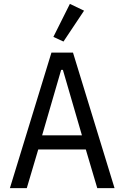

<svg xmlns="http://www.w3.org/2000/svg" viewBox="-20 -969 640 989"><path d="M481 0 422 -199H177L118 0H31L245 -698H356L570 0ZM304 -609H295L197 -272H402ZM307 -755 255 -779 340 -949 413 -914Z"/></svg>

Font: Lilex
Style: Regular
Weight: 400
Monospace: yes
Designer: Mike Abbink, Paul van der Laan, Pieter van Rosmalen, Mikhael Khrustik
Foundry: Mikhael Khrustik
Version: Version 2.510